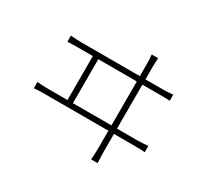

<svg xmlns="http://www.w3.org/2000/svg" viewBox="-153 -977 1306 1222"><g transform="rotate(30 500.0 -365.5)"><path d="M686 -751Q684 -732 683.5 -713.5Q683 -695 683 -687Q683 -682 683 -648Q683 -614 683 -561Q683 -508 683 -446.5Q683 -385 683 -322.5Q683 -260 683 -206.5Q683 -153 683 -118Q683 -83 683 -75Q683 -67 683.5 -40Q684 -13 686 20H638Q641 -14 641.5 -40Q642 -66 642 -73Q642 -81 642 -116.5Q642 -152 642 -206Q642 -260 642 -322Q642 -384 642 -446.5Q642 -509 642 -561.5Q642 -614 642 -648Q642 -682 642 -687Q642 -698 641 -716Q640 -734 638 -751ZM319 -214V-570H359V-214ZM96 -236Q118 -234 137.5 -233Q157 -232 176 -232H837Q856 -232 874 -233.5Q892 -235 911 -236V-190Q892 -192 870.5 -192.5Q849 -193 837 -193H176Q157 -193 138 -192.5Q119 -192 96 -190ZM133 -598Q154 -596 174 -595Q194 -594 213 -594H810Q831 -594 848.5 -595Q866 -596 885 -598V-553Q866 -555 844.5 -555Q823 -555 810 -555H213Q194 -555 174.5 -554.5Q155 -554 133 -553Z"/></g></svg>

Font: Noto Sans SC ExtraLight
Style: Regular
Weight: 250
Designer: Ryoko NISHIZUKA 西塚涼子 (kana, bopomofo & ideographs); Paul D. Hunt (Latin, Greek & Cyrillic); Sandoll Communications 산돌커뮤니
Foundry: Adobe
Version: Version 2.004-H2;hotconv 1.0.118;makeotfexe 2.5.65603